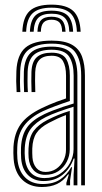

<svg xmlns="http://www.w3.org/2000/svg" viewBox="-20 -778 429 806"><path d="M196.2 -758.5Q259 -758.5 287.4 -732Q315.8 -705.5 318.5 -644.8H302.8Q300.5 -698.8 275.8 -722.2Q251 -745.8 196.2 -745.8Q141.5 -745.8 116.8 -722.2Q92 -698.8 89.8 -644.8H73.8Q76.2 -705.5 104.6 -732Q133 -758.5 196.2 -758.5ZM196.2 -733.2Q243 -733.2 264 -712.8Q285 -692.2 287 -644.8H271Q269.5 -685.2 252.1 -702.9Q234.8 -720.5 196.2 -720.5Q157.8 -720.5 140.4 -702.9Q123 -685.2 121.2 -644.8H105.5Q107.5 -692.2 128.5 -712.8Q149.5 -733.2 196.2 -733.2ZM196.2 -707.8Q226.5 -707.8 240.2 -693.1Q254 -678.5 255.2 -644.8H240.8Q240.5 -671.8 229.8 -683.5Q219 -695.2 196.2 -695.2Q173.8 -695.2 162.9 -683.5Q152 -671.8 151.5 -644.8H137.2Q138.5 -678.5 152.2 -693.1Q166 -707.8 196.2 -707.8ZM320.8 0V-460.8Q320.8 -526.2 294.6 -560.5Q268.5 -594.8 196.8 -594.8Q135 -594.8 101.2 -570.1Q67.5 -545.5 64.8 -479.5Q63.8 -456.5 63.9 -435.2Q64 -414 65.5 -391.5H49.8Q48.2 -416.5 48 -437Q47.8 -457.5 48.8 -480Q51.8 -548 86.5 -577.8Q121.2 -607.5 196.8 -607.5Q251.8 -607.5 282.1 -590.2Q312.5 -573 324.5 -540.1Q336.5 -507.2 336.5 -460.8V0ZM166.8 -30.5Q204.8 -30.5 232.1 -48.5Q259.5 -66.5 274.1 -94.4Q288.8 -122.2 288.8 -151.8V-330Q257.8 -320.5 226.1 -309Q194.5 -297.5 172.8 -286.8Q129.8 -265.2 108.4 -236Q87 -206.8 84 -157.5Q83.2 -144.8 83.5 -135Q83.8 -125.2 84.8 -113.5Q88.5 -74.8 109.6 -52.6Q130.8 -30.5 166.8 -30.5ZM169.5 -44Q138.8 -44 120.9 -63.5Q103 -83 100.2 -115.5Q99.5 -124.8 99.4 -135Q99.2 -145.2 99.8 -155.8Q102 -202.5 121.6 -228.8Q141.2 -255 178.5 -274.2Q202.8 -286.5 225 -295.6Q247.2 -304.8 272.8 -312.5V-150.8Q272.8 -123.2 260.2 -98.9Q247.8 -74.5 224.6 -59.2Q201.5 -44 169.5 -44ZM171 -56.2Q196.2 -56.2 215.6 -69.1Q235 -82 246 -103.4Q257 -124.8 257 -149.5V-295Q238.5 -288 221.2 -280.1Q204 -272.2 185 -262.2Q148.5 -243 132.8 -219Q117 -195 115.5 -155Q115.2 -145.2 115.4 -135.5Q115.5 -125.8 116.2 -116.8Q118.2 -90 132.5 -73.1Q146.8 -56.2 171 -56.2ZM156 7Q105 7 73.4 -23.5Q41.8 -54 37.2 -110.5Q36.2 -123.5 36.1 -135.6Q36 -147.8 36.5 -161.2Q39.8 -218.5 66.9 -256.5Q94 -294.5 154.8 -323.8Q169.5 -331 184.6 -337.5Q199.8 -344 217.5 -350.8Q235.2 -357.5 257.2 -364.8V-460.8Q257.2 -499 244.5 -521.5Q231.8 -544 196.8 -544Q162 -544 145.6 -527.1Q129.2 -510.2 127.8 -475.2Q127.2 -462 127.2 -438.9Q127.2 -415.8 128.2 -391.5H112.5Q111.5 -414 111.5 -437.4Q111.5 -460.8 112 -476Q113.8 -519.8 134.9 -538.2Q156 -556.8 196.8 -556.8Q242.2 -556.8 257.8 -530.5Q273.2 -504.2 273.2 -460.8V-354Q242 -343.8 212.2 -332.6Q182.5 -321.5 160.8 -311.5Q108.2 -286.8 81.4 -250.6Q54.5 -214.5 52.5 -160.2Q52 -148 52 -136.1Q52 -124.2 53 -111.8Q57 -62 84.8 -33.8Q112.5 -5.5 159.5 -5.5Q203.8 -5.5 232.2 -24.5Q260.8 -43.5 279 -76H282.5L274.2 -21.2V0H258.8L258.5 -10.2L269 -45.8H265.8Q245.8 -18 219 -5.5Q192.2 7 156 7ZM289 0V-44.8L293 -112.5H289.2Q274.2 -69.5 242.2 -43.8Q210.2 -18 162.8 -18Q122.8 -18 97.6 -43Q72.5 -68 68.8 -112.5Q68 -124.8 67.9 -135.6Q67.8 -146.5 68.2 -159.2Q70.8 -211.5 93.9 -243.5Q117 -275.5 167 -299.2Q181.8 -306.2 202 -314.1Q222.2 -322 244.8 -329.6Q267.2 -337.2 289.2 -343.5V-460.8Q289.2 -510.8 270.5 -540Q251.8 -569.2 196.8 -569.2Q147 -569.2 122.5 -548Q98 -526.8 96 -476.5Q95.5 -461.5 95.5 -438.2Q95.5 -415 97 -391.5H81.2Q80 -413.5 79.8 -437Q79.5 -460.5 80.2 -476.8Q82.5 -532.5 109.9 -557.4Q137.2 -582.2 196.8 -582.2Q259 -582.2 281.9 -550.9Q304.8 -519.5 304.8 -460.8V0Z"/></svg>

Font: Big Shoulders Inline Text Thin
Style: Regular
Weight: 400
Version: Version 2.002